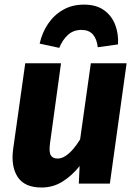

<svg xmlns="http://www.w3.org/2000/svg" viewBox="-20 -811 602 848"><path d="M163.6 17.2Q89 17.2 58.4 -28.9Q27.9 -75 37.9 -151.3L91.5 -531.6H249.5L200.8 -177.5Q195.7 -138.4 204.7 -124.6Q213.6 -110.7 234.3 -110.7Q252.3 -110.7 269.8 -122.4Q287.2 -134.1 303.5 -153.1Q319.7 -172.2 333.8 -195.1L381.2 -531.6H539.2L465.2 0H328L331.7 -77.5Q297.3 -34.6 255.7 -8.7Q214 17.2 163.6 17.2ZM241.7 -599.6 155.1 -618.3Q165.7 -666.1 191.9 -705.2Q218 -744.3 258.2 -767.4Q298.3 -790.6 350.7 -790.6Q404.7 -790.6 438.6 -766.6Q472.6 -742.6 488.3 -702.7Q504 -662.7 501.3 -614.9L411.7 -602.3Q408 -638.4 390.4 -658.7Q372.9 -678.9 339.5 -678.9Q304.5 -678.9 280.5 -657.3Q256.4 -635.7 241.7 -599.6Z"/></svg>

Font: Fira Sans Variable
Style: Italic
Weight: 397
Italic angle: -8°
Designer: Carrois Corporate & Edenspiekermann AG
Foundry: Carrois Corporate GbR & Edenspiekermann AG
Version: Version 4.202